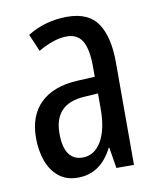

<svg xmlns="http://www.w3.org/2000/svg" viewBox="-68 -602 553 667"><g transform="rotate(-10 208.0 -268.5)"><path d="M213 -547Q289 -547 321 -499Q353 -451 353 -362V0H291L279 -74H277Q235 10 154 10Q113 10 86 -12.5Q59 -35 46.5 -71.5Q34 -108 34 -150Q34 -230 80 -274Q126 -318 211 -322L272 -325V-360Q272 -422 255 -451Q238 -480 200 -480Q156 -480 99 -447L73 -508Q136 -547 213 -547ZM225 -263Q117 -257 117 -152Q117 -103 134 -79.5Q151 -56 182 -56Q224 -56 248.5 -97.5Q273 -139 273 -212V-266Z"/></g></svg>

Font: Noto Sans Thai ExtCond
Style: Regular
Weight: 400
Width: 2
Designer: Monotype Design Team
Foundry: Monotype Imaging Inc.
Version: Version 2.002; ttfautohint (v1.8.4.7-5d5b)